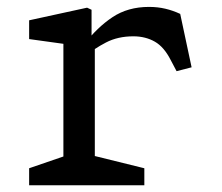

<svg xmlns="http://www.w3.org/2000/svg" viewBox="-20 -550 660 570"><path d="M66.5 -50.5 188.3 -92.3 168.2 -53.5V-448.3L194.3 -416.3L66.5 -434V-489.7L238.5 -527.2L251.8 -521V-432.7L261.5 -425.7V-50.7L239.2 -92.3L408.5 -50.5V0H66.5ZM377.3 -442.2H376.2Q329.8 -442.2 294.7 -423.9Q259.5 -405.7 224.8 -377.5L224 -377L230.5 -418.8Q268.3 -468.7 314.1 -499.1Q359.8 -529.5 422.3 -529.5Q448 -529.5 470.9 -524.1Q493.8 -518.7 515 -508.7L548.8 -350.2L504.2 -338.7L486.8 -371.7Q467 -410.7 439.8 -426.2Q412.7 -441.8 377.3 -442.2Z"/></svg>

Font: Monaspace Xenon Var
Style: Regular
Weight: 400
Designer: Riley Cran and the Lettermatic Team
Version: Version 1.000 (Monaspace Xenon Var)